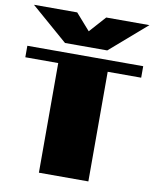

<svg xmlns="http://www.w3.org/2000/svg" viewBox="-91 -902 791 971"><g transform="rotate(10 304.5 -416.0)"><path d="M409 -669H192L4 -832H226L300 -748L375 -832H597ZM602 -622V-563H430V0H176V-563H7V-622Z"/></g></svg>

Font: Sarpanch Black
Style: Regular
Weight: 900
Designer: Manushi Parikh (Devanagari and Latin), Jyotish Sonowal (Devanagari)
Foundry: Indian Type Foundry
Version: Version 2.004;PS 1.0;hotconv 1.0.78;makeotf.lib2.5.61930; tt